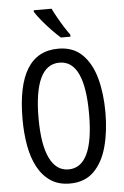

<svg xmlns="http://www.w3.org/2000/svg" viewBox="-62 -987 674 1041"><g transform="rotate(-5 275.0 -466.5)"><path d="M501 -358Q501 -255 478.5 -171.5Q456 -88 406.5 -39Q357 10 276 10Q214 10 171 -19Q128 -48 101 -98.5Q74 -149 62 -216Q50 -283 50 -359Q50 -724 276 -724Q357 -724 406.5 -675Q456 -626 478.5 -543.5Q501 -461 501 -358ZM137 -358Q137 -214 172.5 -140.5Q208 -67 275 -67Q412 -67 412 -358Q412 -648 276 -648Q206 -648 171.5 -574.5Q137 -501 137 -358ZM259 -943Q270 -920 285.5 -892.5Q301 -865 317.5 -839Q334 -813 348 -794V-783H296Q276 -800 249.5 -827.5Q223 -855 199 -884Q175 -913 162 -934V-943Z"/></g></svg>

Font: Noto Sans Kannada ExtraCondensed
Style: Regular
Weight: 400
Width: 2
Designer: Jelle Bosma - Monotype Design Team
Foundry: Monotype Imaging Inc.
Version: Version 2.005; ttfautohint (v1.8.4.7-5d5b)